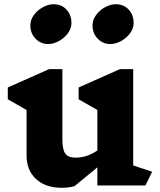

<svg xmlns="http://www.w3.org/2000/svg" viewBox="-20 -880 758 911"><path d="M124 -759Q124 -786 141 -809Q158 -832 184 -846Q210 -860 234 -860Q272 -860 295.5 -834.5Q319 -809 319 -771Q319 -745 302 -722Q285 -699 259 -685Q233 -671 209 -671Q173 -671 148.5 -696.5Q124 -722 124 -759ZM419 -759Q419 -786 436 -809Q453 -832 479 -846Q505 -860 529 -860Q567 -860 590.5 -834.5Q614 -809 614 -771Q614 -745 597 -722Q580 -699 554 -685Q528 -671 504 -671Q468 -671 443.5 -696.5Q419 -722 419 -759ZM670 0H442V-86L334 3Q307 11 273 11Q196 11 151 -30.5Q106 -72 106 -143V-358L17 -409V-465L213 -552H276V-218Q276 -170 290 -151Q304 -132 340 -132Q392 -132 442 -166V-358L353 -409V-465L549 -552H612V-95L702 -65Z"/></svg>

Font: Inknut Antiqua
Style: Bold
Weight: 700
Designer: Claus Eggers Sørensen
Foundry: Claus Eggers Sørensen
Version: Version 1.003; ttfautohint (v1.8.2) -l 8 -r 50 -G 200 -x 14 